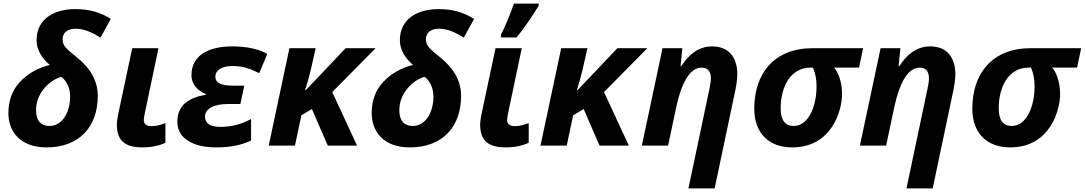

<svg xmlns="http://www.w3.org/2000/svg" viewBox="-20 -816 6079 1076"><path d="M241 10C422 10 528 -103 528 -279C528 -366 483 -436 414 -492C350 -544 331 -559 331 -596C331 -637 364 -655 403 -655C450 -655 495 -636 543 -605L601 -710C545 -745 485 -765 402 -765C282 -765 185 -709 185 -591C185 -535 216 -488 259 -452C190 -435 135 -403 92 -357C49 -311 27 -253 27 -182C27 -83 89 10 241 10ZM258 -110C207 -110 182 -142 182 -197C182 -241 196 -280 223 -315C250 -349 283 -373 323 -386C354 -362 373 -323 373 -275C373 -182 326 -110 258 -110Z M777 10C832 10 876 -1 907 -16V-126C876 -115 855 -109 828 -109C800 -109 786 -121 786 -144C786 -152 788 -165 792 -184L868 -546H721L646 -193C637 -152 635 -132 635 -116C635 -21 690 10 777 10Z M1191 10C1278 10 1339 -5 1387 -29V-149C1343 -126 1292 -105 1215 -105C1158 -105 1129 -124 1129 -162C1129 -207 1179 -233 1255 -233H1327L1349 -336H1283C1219 -336 1187 -352 1187 -385C1187 -428 1229 -446 1285 -446C1344 -446 1386 -429 1433 -406L1478 -514C1429 -541 1365 -556 1281 -556C1161 -556 1053 -514 1053 -394C1053 -342 1090 -306 1134 -289V-285C1038 -269 974 -227 974 -134C974 -87 994 -52 1034 -27C1074 -2 1126 10 1191 10Z M1486 0H1633L1669 -170L1728 -205L1817 0H1981L1842 -300L2085 -546H1917L1694 -311H1690C1701 -346 1714 -391 1722 -426L1749 -546H1602Z M2277 10C2458 10 2564 -103 2564 -279C2564 -366 2519 -436 2450 -492C2386 -544 2367 -559 2367 -596C2367 -637 2400 -655 2439 -655C2486 -655 2531 -636 2579 -605L2637 -710C2581 -745 2521 -765 2438 -765C2318 -765 2221 -709 2221 -591C2221 -535 2252 -488 2295 -452C2226 -435 2171 -403 2128 -357C2085 -311 2063 -253 2063 -182C2063 -83 2125 10 2277 10ZM2294 -110C2243 -110 2218 -142 2218 -197C2218 -241 2232 -280 2259 -315C2286 -349 2319 -373 2359 -386C2390 -362 2409 -323 2409 -275C2409 -182 2362 -110 2294 -110Z M2813 10C2868 10 2912 -1 2943 -16V-126C2912 -115 2891 -109 2864 -109C2836 -109 2822 -121 2822 -144C2822 -152 2824 -165 2828 -184L2904 -546H2757L2682 -193C2673 -152 2671 -132 2671 -116C2671 -21 2726 10 2813 10ZM2875 -606C2926 -669 2967 -732 2999 -784V-796H2860C2843 -746 2811 -666 2787 -621V-606Z M3009 0H3156L3192 -170L3251 -205L3340 0H3504L3365 -300L3608 -546H3440L3217 -311H3213C3224 -346 3237 -391 3245 -426L3272 -546H3125Z M3985 240 4101 -311C4108 -346 4112 -375 4112 -399C4112 -495 4064 -556 3971 -556C3895 -556 3839 -510 3798 -445H3794L3804 -546H3693L3577 0H3724L3772 -226C3798 -342 3843 -437 3911 -437C3946 -437 3964 -417 3964 -377C3964 -362 3961 -342 3956 -319L3838 240Z M4207 -207C4207 -68 4291 10 4419 10C4645 10 4699 -202 4699 -288C4699 -355 4679 -408 4655 -437H4794L4817 -546H4535C4319 -546 4207 -405 4207 -207ZM4355 -210C4355 -323 4406 -437 4522 -437H4536C4548 -408 4556 -376 4556 -333C4556 -217 4510 -110 4428 -110C4379 -110 4355 -143 4355 -210Z M5207 240 5323 -311C5330 -346 5334 -375 5334 -399C5334 -495 5286 -556 5193 -556C5117 -556 5061 -510 5020 -445H5016L5026 -546H4915L4799 0H4946L4994 -226C5020 -342 5065 -437 5133 -437C5168 -437 5186 -417 5186 -377C5186 -362 5183 -342 5178 -319L5060 240Z M5429 -207C5429 -68 5513 10 5641 10C5867 10 5921 -202 5921 -288C5921 -355 5901 -408 5877 -437H6016L6039 -546H5757C5541 -546 5429 -405 5429 -207ZM5577 -210C5577 -323 5628 -437 5744 -437H5758C5770 -408 5778 -376 5778 -333C5778 -217 5732 -110 5650 -110C5601 -110 5577 -143 5577 -210Z"/></svg>

Font: BC Sans
Style: Bold Italic
Weight: 700
Italic angle: -12°
Designer: Monotype Design Team
Province of B.C.
Foundry: Monotype Imaging Inc.
Version: Version 2.000;GOOG;noto-source:20170915:90ef993387c0